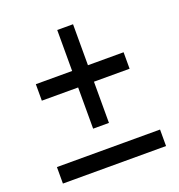

<svg xmlns="http://www.w3.org/2000/svg" viewBox="-115 -843 755 810"><g transform="rotate(-20 262.0 -437.5)"><path d="M230 -303V-488H67V-562H230V-746H301V-562H461V-488H301V-303ZM31 -129V-203H494V-129Z"/></g></svg>

Font: Arsenal SC
Style: Bold
Weight: 700
Designer: Andrij Shevchenko
Foundry: Stairsfor
Version: Version 2.001; ttfautohint (v1.8.4.7-5d5b)